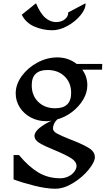

<svg xmlns="http://www.w3.org/2000/svg" viewBox="-20 -891 680 1174"><path d="M483 -465Q514 -423 514 -370Q514 -325 489 -282.5Q464 -240 422 -207.5Q380 -175 330 -161Q304 -135 304 -105Q304 -88 329.5 -74Q355 -60 411 -38Q484 -10 522 13Q560 36 560 70Q560 100 521.5 147Q483 194 426.5 228.5Q370 263 318 263Q263 263 188 244Q113 225 63 206V57H96Q154 127 213.5 163Q273 199 348 199Q376 199 399 187.5Q422 176 435 158Q448 140 448 124Q448 97 414.5 76Q381 55 316 28Q252 2 221.5 -16.5Q191 -35 191 -60Q191 -84 222 -109Q253 -134 295 -153Q279 -150 262 -150Q211 -150 168 -173Q125 -196 100.5 -235Q76 -274 76 -320Q76 -375 113 -426Q150 -477 209 -508.5Q268 -540 330 -540Q398 -540 449 -500H605L604 -465ZM415 -323Q415 -385 375 -424Q335 -463 270 -463Q223 -463 198.5 -440Q174 -417 174 -370Q174 -307 214 -268Q254 -229 318 -229Q415 -229 415 -323ZM299 -706Q243 -706 190.5 -728.5Q138 -751 113 -801L200 -871Q228 -806 258.5 -781Q289 -756 322 -756Q356 -756 377 -773.5Q398 -791 397 -815L503 -871Q505 -838 473.5 -799Q442 -760 393.5 -733Q345 -706 299 -706Z"/></svg>

Font: Inknut Antiqua Light
Style: Regular
Weight: 300
Designer: Claus Eggers Sørensen
Foundry: Claus Eggers Sørensen
Version: Version 1.003; ttfautohint (v1.8.2) -l 8 -r 50 -G 200 -x 14 